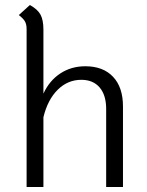

<svg xmlns="http://www.w3.org/2000/svg" viewBox="-20 -745 585 765"><path d="M470 -321V0H403V-311Q403 -366 377 -396.5Q351 -427 304 -427Q250 -427 210 -387.5Q170 -348 153 -278V0H86V-629Q86 -648 79.5 -659.5Q73 -671 55 -685L99 -725Q130 -708 141.5 -686.5Q153 -665 153 -627V-372Q177 -424 220.5 -452.5Q264 -481 320 -481Q391 -481 430.5 -439Q470 -397 470 -321Z"/></svg>

Font: KoHo
Style: Regular
Weight: 400
Version: Version 1.000; ttfautohint (v1.6)